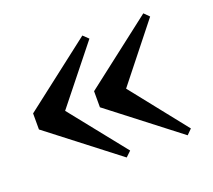

<svg xmlns="http://www.w3.org/2000/svg" viewBox="-90 -645 796 719"><g transform="rotate(-20 308.0 -286.0)"><path d="M322 -509 301 -529 28 -318V-254L301 -43L322 -63L144 -286ZM564 -509 544 -529 271 -318V-254L544 -43L564 -63L387 -286Z"/></g></svg>

Font: Noto Serif KR Black
Style: Regular
Weight: 900
Version: Version 1.001;PS 1.001;hotconv 16.6.54;makeotf.lib2.5.65590